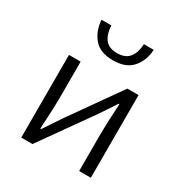

<svg xmlns="http://www.w3.org/2000/svg" viewBox="-181 -930 1019 1068"><g transform="rotate(30 328.5 -395.5)"><path d="M105 -531H180V-294Q180 -239 173 -123L172 -96H177Q234 -182 254 -211L480 -531H552V0H477V-236Q477 -303 485 -434H480Q434 -363 404 -320L177 0H105ZM164 -791H227Q229 -738 253 -705.5Q277 -673 331 -673Q385 -673 409.5 -705.5Q434 -738 436 -791H499Q496 -723 455.5 -675Q415 -627 331 -627Q247 -627 207.5 -675Q168 -723 164 -791Z"/></g></svg>

Font: Nebula Sans Book
Style: Regular
Weight: 400
Designer: Paul D. Hunt for Adobe (as Source Sans)
Foundry: Nebula Entertainment & Broadcasting LLC
Version: Version 1.010